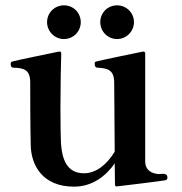

<svg xmlns="http://www.w3.org/2000/svg" viewBox="-20 -687 679 718"><path d="M219 -541C255 -541 282 -570 282 -604C282 -639 255 -667 219 -667C184 -667 156 -639 156 -604C156 -570 184 -541 219 -541ZM418 -541C453 -541 481 -570 481 -604C481 -639 453 -667 418 -667C382 -667 355 -639 355 -604C355 -570 382 -541 418 -541ZM589 -37C584 -37 579 -36 573 -36C550 -38 523 -48 523 -84V-487C523 -492 520 -495 514 -494C479 -487 349 -460 340 -457C335 -456 334 -453 334 -450C334 -444 335 -435 343 -434C384 -432 406 -425 407 -380L409 -120C379 -70 338 -39 294 -39C228 -39 212 -95 208 -151C207 -170 206 -226 206 -283C206 -362 208 -458 209 -487C209 -493 206 -495 200 -494C165 -487 35 -460 26 -457C21 -456 20 -452 20 -448C20 -444 20 -435 29 -434C70 -433 92 -426 93 -381C93 -337 93 -222 95 -142C97 -70 138 11 257 11C329 11 379 -33 409 -76L410 3C410 9 413 11 418 10C454 6 591 -11 599 -13C605 -15 606 -19 606 -23C606 -29 605 -37 589 -37Z"/></svg>

Font: Shippori Mincho OTF
Style: Bold
Weight: 800
Designer: FONTDASU
Foundry: FONTDASU / Google Inc. / but / Adobe
Version: Version 3.300;hotconv 1.0.109;makeotfexe 2.5.65596